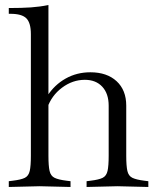

<svg xmlns="http://www.w3.org/2000/svg" viewBox="-20 -742 622 765"><path d="M15 3V-20L31 -22Q64 -26 79 -33.5Q94 -41 98.5 -61Q103 -81 103 -121V-606Q103 -651 85 -669Q67 -687 22 -687H15V-710Q67 -710 103 -712.5Q139 -715 173 -722V-121Q173 -81 177.5 -61Q182 -41 197.5 -33.5Q213 -26 245 -22L261 -20V3L138 0ZM325 3V-20L341 -22Q374 -26 389 -33.5Q404 -41 408.5 -61Q413 -81 413 -121V-321Q413 -369 387.5 -396.5Q362 -424 318 -424Q269 -424 227 -392.5Q185 -361 168 -311V-359Q197 -404 241.5 -429Q286 -454 340 -454Q406 -454 444.5 -418.5Q483 -383 483 -321V-121Q483 -81 487.5 -61Q492 -41 507.5 -33.5Q523 -26 555 -22L571 -20V3L448 0Z"/></svg>

Font: Baskervville
Style: Regular
Weight: 400
Designer: Alexis Faudot, Rémi Forte, Morgane Pierson, Rafael Ribas, Tanguy Vanlaeys, Rosalie Wagner, Thomas Huot-Marchand
Foundry: ANRT
Version: Version 1.100